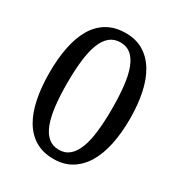

<svg xmlns="http://www.w3.org/2000/svg" viewBox="-173 -842 906 970"><g transform="rotate(30 279.5 -357.0)"><path d="M514.2 -357.9Q514.2 -275.4 499.8 -207.5Q485.4 -139.6 456.1 -91.3Q426.8 -43 382.8 -16.6Q338.9 9.8 279.8 9.8Q218.3 9.8 173.8 -16.6Q129.4 -43 100.8 -91.3Q72.3 -139.6 58.6 -207.8Q44.9 -275.9 44.9 -358.9Q44.9 -441.9 58.6 -509.3Q72.3 -576.7 100.8 -624.5Q129.4 -672.4 174.1 -698.2Q218.8 -724.1 280.8 -724.1Q339.4 -724.1 383.1 -698.2Q426.8 -672.4 456.1 -624.5Q485.4 -576.7 499.8 -509Q514.2 -441.4 514.2 -357.9ZM148.9 -357.9Q148.9 -283.7 155.8 -225.3Q162.6 -167 178 -126.7Q193.4 -86.4 218.5 -65.2Q243.7 -43.9 279.8 -43.9Q316.4 -43.9 341.3 -65.2Q366.2 -86.4 381.6 -126.7Q397 -167 403.6 -225.3Q410.2 -283.7 410.2 -357.9Q410.2 -432.1 403.6 -490.2Q397 -548.3 381.6 -588.4Q366.2 -628.4 341.6 -649.2Q316.9 -669.9 280.8 -669.9Q244.1 -669.9 219 -649.2Q193.8 -628.4 178.2 -588.4Q162.6 -548.3 155.8 -490.2Q148.9 -432.1 148.9 -357.9Z"/></g></svg>

Font: Noto Serif Khmer
Style: Regular
Weight: 300
Designer: Danh Hong
Foundry: Danh Hong
Version: Version 1.00 June 24, 2012, initial release